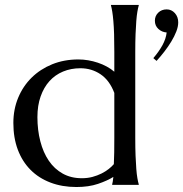

<svg xmlns="http://www.w3.org/2000/svg" viewBox="-20 -750 743 779"><path d="M297.9 -508.8Q317.9 -508.8 337.9 -505.4Q357.9 -502 377 -495.6Q396 -489.3 413.1 -480Q430.2 -470.7 443.8 -459V-539.1Q443.8 -580.6 442.9 -611.6Q441.9 -642.6 439.9 -665Q438 -687.5 435.5 -702.6Q433.1 -717.8 430.2 -728V-730H543V-728Q540 -717.8 537.4 -702.6Q534.7 -687.5 533 -665Q531.2 -642.6 530 -611.6Q528.8 -580.6 528.8 -539.1V-190.9Q528.8 -149.4 530 -118.4Q531.2 -87.4 533 -64.9Q534.7 -42.5 537.4 -27.3Q540 -12.2 543 -2V0H435.1V-2Q436.5 -5.9 437.5 -13.4Q438.5 -21 439.9 -32.2Q415 -16.6 377.4 -3.9Q339.8 8.8 290 8.8Q231.9 8.8 184.6 -9.3Q137.2 -27.3 103.8 -61Q70.3 -94.7 52.2 -142.8Q34.2 -190.9 34.2 -251Q34.2 -306.2 53.7 -353.3Q73.2 -400.4 108.4 -435.1Q143.6 -469.7 191.9 -489.3Q240.2 -508.8 297.9 -508.8ZM443.8 -373Q424.3 -424.3 387.9 -448.7Q351.6 -473.1 306.2 -473.1Q268.1 -473.1 235.8 -459.7Q203.6 -446.3 180.7 -420.9Q157.7 -395.5 144.8 -358.6Q131.8 -321.8 131.8 -274.9Q131.8 -222.2 143.6 -176.8Q155.3 -131.3 178 -97.9Q200.7 -64.5 234.4 -45.7Q268.1 -26.9 312 -26.9Q335 -26.9 355 -32.2Q375 -37.6 391.6 -45.9Q408.2 -54.2 420.9 -64.2Q433.6 -74.2 441.9 -84Q442.9 -105 443.4 -131.8Q443.8 -158.7 443.8 -190.9ZM608.4 -666Q608.4 -685.5 622.1 -698.7Q635.7 -711.9 656.2 -711.9Q675.8 -711.9 689.5 -696.8Q703.1 -681.6 703.1 -659.2Q703.1 -642.1 695.3 -622.1Q687.5 -602.1 675 -581.5Q662.6 -561 647 -540.8Q631.3 -520.5 615.2 -502.9L602.1 -514.2Q624 -539.6 638.7 -565.9Q653.3 -592.3 656.2 -618.2Q636.7 -619.6 622.6 -632.6Q608.4 -645.5 608.4 -666Z"/></svg>

Font: Marcellus
Style: Regular
Weight: 400
Designer: Astigmatic (AOETI)
Foundry: Astigmatic (AOETI)
Version: Version 1.000